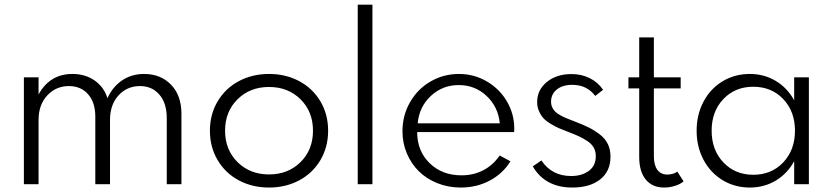

<svg xmlns="http://www.w3.org/2000/svg" viewBox="-20 -802 3626 836"><path d="M84 0V-465.3H147.9V-390.6Q196.8 -480 295.4 -480Q351.1 -480 391.8 -451.7Q432.6 -423.3 447.8 -374.5Q470.2 -423.8 511.5 -451.9Q552.7 -480 607.4 -480Q679.2 -480 724.6 -433.3Q770 -386.7 770 -306.2V0H706.1V-287.6Q706.1 -352.5 674.1 -389.9Q642.1 -427.2 589.4 -427.2Q533.2 -427.2 496.1 -386.7Q459 -346.2 459 -279.8V0H395V-294.4Q395 -355.5 363.8 -391.4Q332.5 -427.2 279.8 -427.2Q223.6 -427.2 185.8 -386.5Q147.9 -345.7 147.9 -279.8V0Z M928 -104.2Q894 -161.1 894 -232.9Q894 -304.7 928 -361.3Q961.9 -418 1020.5 -449Q1079.1 -480 1151.4 -480Q1223.6 -480 1282.2 -449Q1340.8 -418 1374.8 -361.3Q1408.7 -304.7 1408.7 -232.9Q1408.7 -161.1 1374.8 -104.2Q1340.8 -47.4 1282.2 -16.4Q1223.6 14.6 1151.4 14.6Q1079.1 14.6 1020.5 -16.4Q961.9 -47.4 928 -104.2ZM1014.2 -369.6Q960 -315.9 960 -232.9Q960 -149.9 1014.2 -96.2Q1068.4 -42.5 1151.4 -42.5Q1234.4 -42.5 1288.6 -96.2Q1342.8 -149.9 1342.8 -232.9Q1342.8 -315.9 1288.6 -369.6Q1234.4 -423.3 1151.4 -423.3Q1068.4 -423.3 1014.2 -369.6Z M1601.6 0H1537.6V-781.7H1601.6Z M1732.4 -230.5Q1732.4 -299.8 1765.6 -357.4Q1798.8 -415 1855.2 -447.5Q1911.6 -480 1978 -480Q2044.9 -480 2100.6 -447Q2156.2 -414.1 2187.7 -359.6Q2219.2 -305.2 2219.2 -242.2Q2219.2 -231.9 2218.8 -227.1H1796.4Q1796.4 -144.5 1850.6 -91.6Q1904.8 -38.6 1989.3 -38.6Q2042 -38.6 2084.5 -60.8Q2127 -83 2155.8 -125L2202.6 -99.6Q2169.4 -45.9 2112.3 -15.6Q2055.2 14.6 1986.3 14.6Q1931.6 14.6 1884.3 -4.4Q1836.9 -23.4 1803.7 -56.2Q1770.5 -88.9 1751.5 -134Q1732.4 -179.2 1732.4 -230.5ZM1977.5 -431.6Q1906.7 -431.6 1856 -384.3Q1805.2 -336.9 1798.8 -265.1H2156.2Q2148.9 -337.4 2098.4 -384.5Q2047.9 -431.6 1977.5 -431.6Z M2299.8 -77.6 2337.4 -103.5Q2382.3 -35.6 2467.3 -35.6Q2513.2 -35.6 2543.7 -57.9Q2574.2 -80.1 2574.2 -122.1Q2574.2 -142.6 2565.7 -158.4Q2557.1 -174.3 2538.1 -187.3Q2519 -200.2 2500.7 -208.5Q2482.4 -216.8 2450.7 -229Q2427.7 -237.8 2413.1 -244.1Q2398.4 -250.5 2378.7 -262.2Q2358.9 -273.9 2347.4 -286.1Q2335.9 -298.3 2327.4 -316.9Q2318.8 -335.4 2318.8 -357.4Q2318.8 -410.2 2360.8 -444.8Q2402.8 -479.5 2468.3 -479.5Q2512.2 -479.5 2547.9 -461.7Q2583.5 -443.8 2606 -411.1L2571.8 -384.3Q2535.6 -432.6 2471.7 -432.6Q2429.7 -432.6 2404.5 -412.4Q2379.4 -392.1 2379.4 -359.4Q2379.4 -345.7 2384.5 -334.7Q2389.6 -323.7 2397.5 -315.9Q2405.3 -308.1 2419.9 -300Q2434.6 -292 2447.8 -286.6Q2460.9 -281.2 2482.9 -272.9Q2520 -258.8 2545.2 -246.1Q2570.3 -233.4 2593 -215.6Q2615.7 -197.8 2627 -174.1Q2638.2 -150.4 2638.2 -120.1Q2638.2 -56.2 2593.3 -20.8Q2548.3 14.6 2472.2 14.6Q2353.5 14.6 2299.8 -77.6Z M2716.3 -465.3H2763.2V-639.2H2827.1V-465.3H2943.8V-417H2827.1V-121.6Q2827.1 -83 2842.3 -62.5Q2857.4 -42 2885.3 -42Q2911.1 -42 2929.2 -54.7L2956.5 -12.2Q2942.4 0 2918.9 7.3Q2895.5 14.6 2871.6 14.6Q2820.3 14.6 2791.7 -20.3Q2763.2 -55.2 2763.2 -118.7V-417H2716.3Z M3245.1 14.6Q3179.2 14.6 3126.2 -17.6Q3073.2 -49.8 3043.2 -106.4Q3013.2 -163.1 3013.2 -232.9Q3013.2 -302.7 3043.2 -359.4Q3073.2 -416 3126.2 -448Q3179.2 -480 3245.1 -480Q3307.1 -480 3357.7 -449.7Q3408.2 -419.4 3438 -365.2V-465.3H3502V0H3438V-100.1Q3408.2 -45.9 3357.7 -15.6Q3307.1 14.6 3245.1 14.6ZM3259.8 -41Q3339.4 -41 3390.4 -95Q3441.4 -148.9 3441.4 -232.9Q3441.4 -316.9 3390.4 -370.6Q3339.4 -424.3 3259.8 -424.3Q3180.7 -424.3 3129.6 -370.6Q3078.6 -316.9 3078.6 -232.9Q3078.6 -148.9 3129.6 -95Q3180.7 -41 3259.8 -41Z"/></svg>

Font: Spartan MB
Style: Regular
Weight: 400
Designer: Matt Bailey, Mirko Velimirovic
Foundry: Matt Bailey
Version: Version 1.005